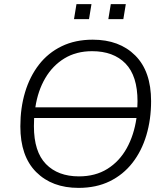

<svg xmlns="http://www.w3.org/2000/svg" viewBox="-20 -906 799 934"><path d="M362 8Q233 8 156 -69Q79 -146 79 -291Q79 -381 102 -457.5Q125 -534 169.5 -591.5Q214 -649 280 -681Q346 -713 431 -713Q561 -713 638 -636Q715 -559 715 -414Q715 -325 692 -248Q669 -171 624 -113.5Q579 -56 513.5 -24Q448 8 362 8ZM428 -657Q351 -657 293.5 -622Q236 -587 200 -525.5Q164 -464 152 -384H648Q649 -398 649 -413Q649 -537 590.5 -597Q532 -657 428 -657ZM364 -48Q444 -48 502.5 -84.5Q561 -121 596.5 -185Q632 -249 644 -332H146Q145 -313 145 -292Q145 -168 203.5 -108Q262 -48 364 -48ZM507 -813 519 -886H592L580 -813ZM340 -813 352 -886H425L413 -813Z"/></svg>

Font: Nunito Sans Light
Style: Italic
Weight: 300
Italic angle: -9°
Designer: Vernon Adams
Foundry: Vernon Adams
Version: Version 3.006; ttfautohint (v1.8.3)